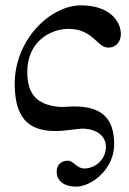

<svg xmlns="http://www.w3.org/2000/svg" viewBox="-20 -480 481 718"><path d="M432 -352C432 -404 386 -460 283 -460C169 -460 35 -333 35 -166C35 -18 107 10 190 10C220 10 275 1 286 1C338 1 376 26 376 69C376 118 335 150 295 150C267 150 255 121 234 121C206 121 192 139 192 162C192 200 225 218 264 218C324 218 407 151 407 60C407 -38 360 -82 257 -82C239 -82 228 -80 213 -80H206C107 -87 82 -140 82 -211C82 -323 166 -372 237 -372C327 -372 344 -302 384 -302C419 -302 432 -330 432 -352Z"/></svg>

Font: STIXGeneral
Style: Regular
Weight: 400
Designer: MicroPress Inc., with final additions and corrections provided by Coen Hoffman, Elsevier (retired)
Version: Version 1.1.0